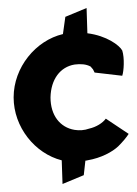

<svg xmlns="http://www.w3.org/2000/svg" viewBox="-20 -401 343 479"><path d="M14 -158C14 -84 67 -18 134 -1L136 58L189 36L193 0C195 -1 196 0 198 -1C233 -7 260 -22 275 -36C287 -48 296 -59 301 -67L244 -105C236 -94 220 -84 202 -80C191 -76 178 -75 166 -77C130 -83 106 -113 106 -158C107 -203 130 -234 166 -240C181 -242 195 -241 206 -235C208 -233 210 -230 212 -228L216 -220L285 -212C289 -224 291 -256 285 -275C278 -288 246 -312 198 -318L196 -381L143 -359L137 -316C69 -300 14 -233 14 -158Z"/></svg>

Font: Rabbid Highway Sign II Hop
Style: Regular
Weight: 400
Foundry: Cannot Into Space Fonts
Version: Version 0.277